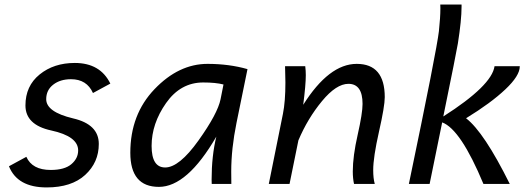

<svg xmlns="http://www.w3.org/2000/svg" viewBox="-20 -801 2301 836"><path d="M183.1 15.1Q55.7 15.1 19 -77.1L94.7 -118.2Q120.1 -61 200.7 -61Q261.2 -61 290.8 -86.2Q320.3 -111.3 320.3 -146Q320.3 -207.5 203.1 -232.9Q90.8 -257.3 90.8 -341.8Q90.8 -426.8 152.6 -476.8Q214.4 -526.9 305.7 -526.9Q416.5 -526.9 460.4 -437L384.8 -396Q357.9 -456.1 289.1 -456.1Q242.2 -456.1 211.7 -432.4Q181.2 -408.7 181.2 -369.1Q181.2 -313.5 297.9 -285.6Q410.2 -259.8 410.2 -174.3Q410.2 -93.8 350.8 -39.3Q291.5 15.1 183.1 15.1Z M699.2 -71.8Q760.3 -71.8 844 -189Q927.7 -306.2 940.4 -369.1L953.1 -433.1Q919.4 -441.9 864.7 -441.9Q766.1 -441.9 703.1 -352.3Q640.1 -262.7 640.1 -165.5Q640.1 -71.8 699.2 -71.8ZM671.9 12.7Q547.4 12.7 547.4 -135.7Q547.4 -302.7 652.8 -412.8Q758.3 -522.9 883.8 -522.9Q977.5 -522.9 1057.6 -500L1009.8 -266.1Q986.8 -153.3 986.8 -54.2Q986.8 -21 987.3 0H901.9L901.4 -18.6Q901.4 -122.1 921.9 -206.1Q794.9 12.7 671.9 12.7Z M1611.8 0H1521.5Q1516.1 -23.9 1516.1 -54.7Q1516.1 -120.6 1537.4 -214.4Q1558.6 -308.1 1558.6 -348.6Q1558.6 -436 1497.1 -436Q1444.3 -436 1382.1 -360.8Q1319.8 -285.6 1279.3 -189.9L1240.7 0H1150.4L1211.9 -305.2Q1222.7 -358.4 1222.7 -441.9L1221.2 -512.7H1309.1Q1311.5 -493.2 1311.5 -473.6Q1311.5 -432.1 1300.3 -344.7Q1412.6 -522.9 1533.2 -522.9Q1655.3 -522.9 1655.3 -377.9Q1655.3 -338.4 1630.1 -227.3Q1605 -116.2 1605 -60.5Q1605 -23.9 1611.8 0Z M2199.7 0H2085Q1985.8 -238.3 1905.3 -268.1L1850.6 0H1760.3Q1881.8 -583 1891.1 -665.5Q1897.5 -725.1 1897.5 -765.1L1897 -781.2H1989.7V-771.5Q1989.7 -713.4 1973.6 -611.3Q1967.3 -572.8 1910.2 -293.9Q2121.6 -428.7 2133.3 -512.7H2243.2V-511.7Q2243.2 -471.2 2180.4 -411.9Q2117.7 -352.5 2009.3 -286.1Q2087.4 -226.1 2199.7 0Z"/></svg>

Font: Cadman
Style: Italic
Weight: 400
Italic angle: -12°
Designer: Paul James MIller
Foundry: High-Logic / Made with FontCreator
Version: Version 2.114;March 28, 2021;FontCreator 13.0.0.2683 64-bit